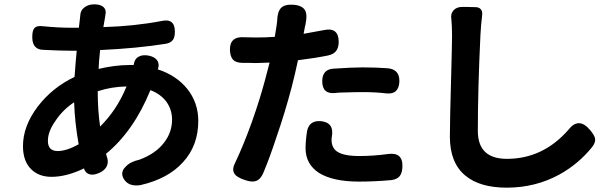

<svg xmlns="http://www.w3.org/2000/svg" viewBox="-20 -813 2804 886"><path d="M552 14Q533 -17 559 -43Q581 -67 623 -76Q699 -104 738 -156Q774 -203 774 -261Q774 -306 749 -342Q722 -379 674 -397Q597 -208 469 -103Q470 -101 471.5 -95.5Q473 -90 474 -87Q483 -60 468 -38Q454 -19 424 -10Q405 -4 389.5 -10Q374 -16 368 -34Q368 -35 368 -36Q287 3 218 3Q160 3 125 -31Q86 -68 86 -139Q86 -231 154 -321Q221 -409 324 -458Q330 -540 334 -579H303Q260 -579 180 -583Q131 -584 129 -637Q128 -670 138 -682Q149 -696 178 -692Q248 -685 307 -685H344L350 -737Q350 -738 350 -739Q351 -766 371 -780Q390 -794 419 -793Q446 -792 459 -779Q472 -766 466 -742Q466 -741 466 -740Q461 -713 457 -688Q599 -692 725 -716Q787 -730 787 -667Q787 -641 778 -629Q768 -615 745 -611Q614 -590 442 -582Q436 -527 435 -495Q510 -513 580 -513H597Q597 -514 597 -515Q601 -542 621 -552Q640 -562 668 -556Q694 -550 705 -535Q717 -518 709 -495Q708 -494 708 -493Q794 -465 844 -403Q895 -339 895 -255Q895 -141 824 -64Q755 12 629 41Q575 50 552 14ZM246 -116Q287 -116 343 -147Q325 -248 322 -341Q269 -306 235 -254Q201 -206 201 -163Q201 -116 246 -116ZM442 -229Q480 -267 509 -310Q541 -358 564 -414Q495 -413 431 -392V-390Q431 -304 442 -229Z M1111 18Q1071 5 1061 -13Q1049 -32 1067 -66Q1104 -144 1143 -252Q1180 -357 1203 -444Q1210 -470 1224 -524Q1222 -524 1218 -524Q1178 -522 1160 -522Q1147 -522 1124 -523Q1105 -523 1096 -523Q1067 -524 1054.5 -538.5Q1042 -553 1041 -583Q1040 -647 1110 -641Q1127 -640 1162 -640Q1205 -640 1248 -643Q1254 -678 1257 -699Q1259 -711 1259 -717Q1260 -759 1277 -776.5Q1294 -794 1334.5 -791Q1375 -788 1388 -765Q1399 -744 1390 -702Q1390 -701 1389.5 -698.5Q1389 -696 1388 -694L1381 -657Q1412 -662 1474 -674Q1543 -689 1543 -619Q1543 -567 1494 -557Q1435 -545 1355 -535Q1341 -469 1326 -411Q1295 -293 1255 -178Q1226 -89 1195 -15Q1183 14 1162 22Q1143 29 1111 18ZM1637 25Q1517 25 1452 -15Q1390 -56 1390 -129Q1390 -163 1397 -208Q1407 -258 1460 -254Q1524 -248 1511 -180Q1510 -176 1510 -167Q1510 -132 1535 -114Q1565 -93 1638 -93Q1702 -93 1768 -102Q1840 -113 1837 -43Q1836 -15 1824.5 -0.5Q1813 14 1787 18Q1710 25 1637 25ZM1763 -382Q1712 -388 1654 -388Q1620 -388 1558 -386Q1553 -386 1543 -385.5Q1533 -385 1528 -384Q1467 -377 1467 -438Q1467 -492 1517 -496Q1603 -502 1653 -502Q1717 -502 1769 -498Q1824 -493 1823 -438Q1821 -376 1763 -382Z M2318 53Q2194 53 2127 -3Q2056 -62 2056 -182Q2056 -255 2062 -465Q2066 -614 2066 -650.5Q2066 -687 2063 -723Q2058 -749 2073 -765.5Q2088 -782 2116 -781H2131L2174 -780Q2190 -780 2198.5 -770.5Q2207 -761 2205 -744Q2199 -694 2197 -651Q2185 -401 2185 -209Q2185 -80 2319 -80Q2485 -80 2602 -213Q2650 -276 2703 -213Q2723 -189 2726 -174Q2729 -156 2713 -135Q2649 -56 2562 -8Q2451 53 2318 53Z"/></svg>

Font: GenSenRounded TW B
Style: Regular
Weight: 700
Version: Version 1.501;PS 1;hotconv 16.6.51;makeotf.lib2.5.65220